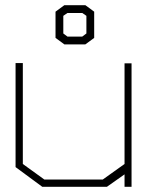

<svg xmlns="http://www.w3.org/2000/svg" viewBox="-20 -720 577 740"><path d="M460 0V-48L392 0H143L40 -76V-477H68V-88L151 -28H376L460 -88V-476H487V0ZM194 -574V-675L228 -700H309L343 -675V-574L309 -549H228ZM297 -579 313 -591V-659L297 -670H240L224 -659V-591L240 -579Z"/></svg>

Font: Turret Road ExtraLight
Style: Regular
Weight: 275
Designer: Noponies
Foundry: Noponies
Version: Version 1.001; ttfautohint (v1.8)